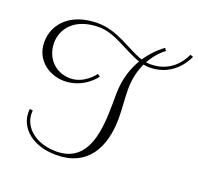

<svg xmlns="http://www.w3.org/2000/svg" viewBox="-136 -866 1129 1095"><g transform="rotate(20 428.0 -318.5)"><path d="M313 81C501 81 578 -57 578 -238C578 -296 571 -357 571 -411C571 -477 586 -532 606 -574C618 -571 631 -570 643 -570C801 -570 855 -710 856 -712L838 -718C835 -712 787 -589 644 -589C634 -589 625 -590 615 -591C649 -653 691 -685 700 -690L689 -706C688 -704 634 -670 586 -598C496 -626 405 -707 281 -707C119 -707 30 -614 30 -502C30 -387 128 -331 210 -331C330 -331 395 -422 395 -424L380 -435C379 -434 325 -357 239 -357C149 -357 84 -425 84 -517C84 -596 142 -688 297 -688C392 -688 485 -612 576 -582C544 -528 518 -456 517 -364C515 -214 532 62 307 62C185 62 101 -7 101 -96C101 -101 101 -106 102 -112L83 -114C82 -108 82 -101 82 -95C82 5 173 81 313 81Z"/></g></svg>

Font: Clicker Script
Style: Regular
Weight: 400
Designer: Astigmatic (AOETI)
Foundry: Astigmatic (AOETI)
Version: Version 1.000